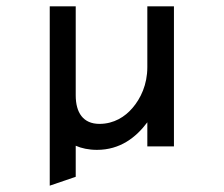

<svg xmlns="http://www.w3.org/2000/svg" viewBox="-20 -457 706 606"><path d="M219 -437H137V129L219 101V3C237 11 260 16 286 16C359 16 409 -23 445 -71V5H529V-437H445V-245C445 -190 424 -146 398 -116C375 -89 340 -66 294 -66C242 -66 219 -102 219 -156Z"/></svg>

Font: Charger Monospace
Style: Regular
Weight: 400
Designer: Jasper
Foundry: Cannot Into Space Fonts
Version: Version 0.980